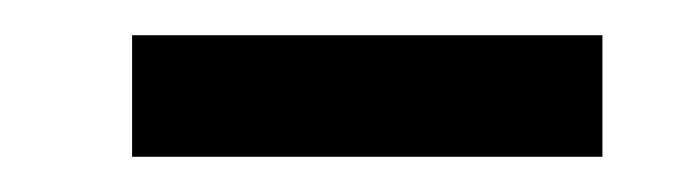

<svg xmlns="http://www.w3.org/2000/svg" viewBox="-20 -322 388 109"><path d="M55 -233V-302H322V-233Z"/></svg>

Font: Ekushey Bangla
Style: Bold
Weight: 700
Designer: Al Mamun Sumon
Foundry: Al Mamun Sumon
Version: Version 1.0